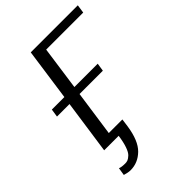

<svg xmlns="http://www.w3.org/2000/svg" viewBox="-240 -752 1030 1030"><g transform="rotate(-45 275.0 -237.0)"><path d="M125 176Q107 176 81 168L88 124Q102 130 130 130Q141 130 150 126.5Q159 123 171.5 111.5Q184 100 194 71.5Q204 43 210 0H100L144 -307H49L56 -353H151L193 -650H550L543 -602H262L227 -353H404L397 -307H220L183 -48H286L280 -3Q266 93 223.5 134.5Q181 176 125 176Z"/></g></svg>

Font: Arsenal
Style: Italic
Weight: 400
Italic angle: -9.10001°
Designer: Andrij Shevchenko
Foundry: Stairsfor
Version: Version 2.001;PS 002.001;hotconv 1.0.88;makeotf.lib2.5.64775